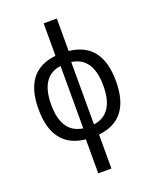

<svg xmlns="http://www.w3.org/2000/svg" viewBox="-172 -829 929 1151"><g transform="rotate(-20 293.0 -253.5)"><path d="M251 224.6H335V7.8C472.2 -6.8 540 -95.2 540 -258.8C540 -422.4 472.2 -510.7 335 -525.4V-732.4H251V-525.4C113.8 -510.7 45.9 -422.4 45.9 -258.8C45.9 -95.2 113.8 -6.8 251 7.8ZM258.8 -59.6C170.4 -72.3 126.5 -138.7 126.5 -258.8C126.5 -378.9 170.4 -445.3 258.8 -458ZM327.1 -458C415.5 -445.3 459.5 -378.9 459.5 -258.8C459.5 -138.7 415.5 -72.3 327.1 -59.6Z"/></g></svg>

Font: Cascadia Mono PL SemiLight
Style: Regular
Weight: 350
Monospace: yes
Designer: Aaron Bell
Foundry: Saja Typeworks
Version: Version 2404.023